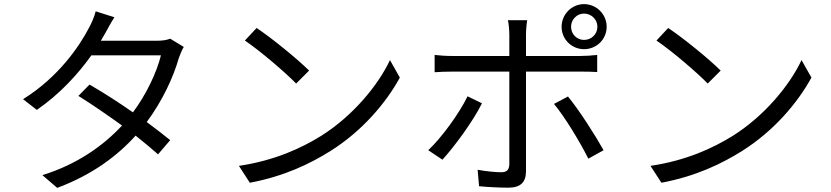

<svg xmlns="http://www.w3.org/2000/svg" viewBox="-20 -869 4040 933"><path d="M536 -785 445 -814C439 -788 423 -753 413 -735C366 -644 264 -494 92 -387L159 -335C271 -412 360 -510 424 -600H762C742 -518 691 -410 626 -323C556 -372 481 -420 415 -458L361 -403C425 -363 501 -311 573 -259C483 -162 355 -70 186 -18L258 44C427 -19 550 -111 639 -210C680 -177 718 -146 748 -119L807 -188C775 -214 735 -245 693 -276C769 -378 823 -495 849 -587C855 -603 864 -627 873 -641L807 -681C790 -674 768 -671 741 -671H470L491 -707C501 -725 519 -759 536 -785Z M1227 -733 1170 -672C1244 -622 1369 -515 1419 -463L1482 -526C1426 -582 1298 -686 1227 -733ZM1141 -63 1194 19C1360 -12 1487 -73 1587 -136C1738 -231 1855 -367 1923 -492L1875 -577C1817 -454 1695 -306 1541 -209C1446 -150 1316 -89 1141 -63Z M2755 -739C2755 -774 2783 -803 2818 -803C2854 -803 2883 -774 2883 -739C2883 -703 2854 -675 2818 -675C2783 -675 2755 -703 2755 -739ZM2709 -739C2709 -678 2758 -630 2818 -630C2879 -630 2928 -678 2928 -739C2928 -799 2879 -849 2818 -849C2758 -849 2709 -799 2709 -739ZM2322 -367 2252 -401C2213 -320 2127 -201 2061 -139L2130 -93C2186 -154 2280 -281 2322 -367ZM2740 -400 2672 -364C2725 -301 2800 -176 2839 -98L2913 -139C2873 -211 2793 -336 2740 -400ZM2092 -602V-518C2119 -520 2147 -521 2177 -521H2455V-514C2455 -466 2455 -125 2455 -70C2454 -44 2443 -32 2416 -32C2390 -32 2344 -36 2301 -44L2308 36C2348 40 2408 43 2450 43C2510 43 2536 16 2536 -37C2536 -108 2536 -432 2536 -514V-521H2801C2825 -521 2855 -521 2882 -519V-602C2857 -599 2824 -597 2800 -597H2536V-699C2536 -721 2539 -757 2542 -771H2448C2452 -756 2455 -722 2455 -700V-597H2177C2145 -597 2120 -599 2092 -602Z M3227 -733 3170 -672C3244 -622 3369 -515 3419 -463L3482 -526C3426 -582 3298 -686 3227 -733ZM3141 -63 3194 19C3360 -12 3487 -73 3587 -136C3738 -231 3855 -367 3923 -492L3875 -577C3817 -454 3695 -306 3541 -209C3446 -150 3316 -89 3141 -63Z"/></svg>

Font: Noto Sans KR
Style: Regular
Weight: 400
Designer: Ryoko NISHIZUKA 西塚涼子 (kana, bopomofo & ideographs); Paul D. Hunt (Latin, Greek & Cyrillic); Sandoll Communications 산돌커뮤니
Foundry: Adobe
Version: Version 2.004;hotconv 1.0.118;makeotfexe 2.5.65603